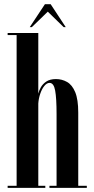

<svg xmlns="http://www.w3.org/2000/svg" viewBox="-20 -910 454 930"><path d="M17 0V-10H60.5V-740H17V-750H165.5V-456.5Q168.5 -470 177.5 -486.5Q186.5 -503 204.2 -515Q222 -527 251 -527Q280 -527 304.8 -513Q329.5 -499 344.2 -463.8Q359 -428.5 359 -364.5V-10H400.5V0H219.5V-10H254V-357Q254 -434 247.2 -471.2Q240.5 -508.5 220 -508.5Q206.5 -508.5 194.5 -493.5Q182.5 -478.5 174.8 -455.5Q167 -432.5 165.5 -408.5V-10H199.5V0ZM124 -778.5 197.5 -889.5H225.5L298.5 -778.5H288.5L211.5 -853.5L134 -778.5Z"/></svg>

Font: Imbue 100pt SemiBold
Style: Regular
Weight: 600
Designer: Tyler Finck
Foundry: Etcetera Type Company
Version: Version 1.102; ttfautohint (v1.8.3)